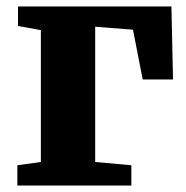

<svg xmlns="http://www.w3.org/2000/svg" viewBox="-20 -572 573 592"><path d="M33.5 0V-62.5L106 -72.5V-479L35.5 -492V-552H508.5L513.5 -327H420L390 -480.5L273.5 -489.5V-72.5L385 -62.5V0Z"/></svg>

Font: Merriweather 28pt Black
Style: Regular
Weight: 900
Version: Version 2.100